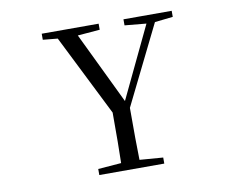

<svg xmlns="http://www.w3.org/2000/svg" viewBox="-79 -832 1158 937"><g transform="rotate(-10 500.0 -364.0)"><path d="M588 -698 695 -688 526 -334 355 -689 465 -698V-728H183V-698L256 -691L457 -289C457 -167 457 -111 455 -39L340 -30V0H662V-30L546 -39C544 -114 544 -170 544 -297L737 -688L827 -698V-728H588Z"/></g></svg>

Font: Harano Aji Mincho CN
Style: Regular
Weight: 400
Foundry: Masamichi Hosoda
Version: HaranoAjiMinchoCN-Regular version 20230610;ttx 4.39.4